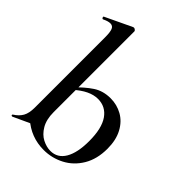

<svg xmlns="http://www.w3.org/2000/svg" viewBox="-214 -827 942 942"><g transform="rotate(45 257.0 -356.0)"><path d="M108 -46 166 -153Q166 -102 185.5 -69Q205 -36 233.5 -21.5Q262 -7 289 -7Q338 -7 364 -51Q390 -95 390 -176Q390 -264 359 -308.5Q328 -353 274 -353Q217 -353 153 -295L144 -303Q187 -348 225.5 -373.5Q264 -399 316 -399Q360 -399 397.5 -378Q435 -357 457.5 -315Q480 -273 480 -213Q480 -141 449.5 -90Q419 -39 369 -13Q319 13 263 13Q174 13 108 -46ZM36 6Q32 6 31 2.5Q30 -1 33 -3Q60 -20 72.5 -42.5Q85 -65 85 -103V-592Q85 -627 78.5 -642.5Q72 -658 55 -658Q39 -658 15 -646H14Q10 -646 8 -651Q6 -656 8 -658L147 -724L152 -725Q156 -725 161 -721Q166 -717 166 -714V-53L38 6Z"/></g></svg>

Font: Cormorant Infant SemiBold
Style: Regular
Weight: 600
Designer: Christian Thalmann (Catharsis Fonts)
Foundry: Catharsis Fonts
Version: Version 4.000